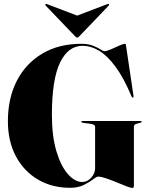

<svg xmlns="http://www.w3.org/2000/svg" viewBox="-20 -929 750 960"><path d="M649.5 -2Q649.5 11 642.5 11Q634.5 11 612.5 2.5Q590.5 -6 563 -17.5Q535.5 -29 510.2 -37.5Q485 -46 470.5 -46Q462.5 -46 444.8 -32Q427 -18 398.8 -4Q370.5 10 330.5 10Q240 10 169.8 -31.2Q99.5 -72.5 59.5 -147.5Q19.5 -222.5 19.5 -323Q19.5 -438 64.2 -525Q109 -612 191.5 -661Q274 -710 386.5 -710Q420.5 -710 444.2 -700.8Q468 -691.5 482.2 -682.2Q496.5 -673 501.5 -673Q513.5 -673 534.5 -682.2Q555.5 -691.5 575.8 -700.8Q596 -710 605.5 -710Q607 -710 608.2 -708.2Q609.5 -706.5 610.5 -698L647.5 -450Q648.5 -442.5 645.5 -441Q642.5 -439.5 638.5 -445Q598.5 -540.5 557 -596.2Q515.5 -652 474.5 -676Q433.5 -700 393.5 -700Q320.5 -700 280 -615.5Q239.5 -531 239.5 -355Q239.5 -248 262 -173Q284.5 -98 319.5 -58.5Q354.5 -19 391.5 -19Q416.5 -19 436 -40.5Q455.5 -62 455.5 -88V-295Q455.5 -307 432.5 -310L394.5 -315Q386.5 -316.5 386.5 -320Q386.5 -324 392.5 -324H682.5Q688.5 -324 688.5 -320Q688.5 -317 680.5 -315L662.5 -310Q649.5 -306.5 649.5 -295ZM376.5 -747.5Q370.5 -741 366 -741Q361.5 -741 355.5 -747.5L208.5 -901Q204.5 -906 208 -908.5Q210 -910.5 216 -908L366 -851L515.5 -908Q521.5 -910.5 524 -908.5Q527 -905.5 523.5 -901Z"/></svg>

Font: Fraunces 144pt Black
Style: Regular
Weight: 900
Version: Version 1.000;[0bf87f6ff]